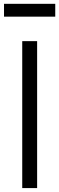

<svg xmlns="http://www.w3.org/2000/svg" viewBox="-30 -960 302 980"><path d="M252 -940.5V-875H-9.5V-940.5ZM159.5 -750V0H83.5V-750Z"/></svg>

Font: Russisch Sans
Style: Regular
Weight: 400
Designer: Michael Sharanda (font) & Cristiano Sobral (main changes)
Foundry: Michael Sharanda
Version: Version 2.00;October 25, 2020;FontCreator 13.0.0.2681 64-bit